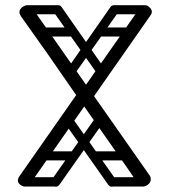

<svg xmlns="http://www.w3.org/2000/svg" viewBox="-20 -720 655 741"><path d="M75 0Q69 0 61 -5Q49 -13 49 -23Q49 -31 55 -40L274 -353Q217 -436 162 -514.5Q107 -593 61 -657Q55 -666 55 -673Q55 -685 68 -694Q79 -700 86 -700Q97 -700 104 -690L312 -393Q368 -473 421.5 -549.5Q475 -626 518 -687Q528 -700 538 -700Q547 -700 553 -695Q566 -686 566 -674Q566 -668 561 -661L343 -349L556 -45Q562 -38 562 -28Q562 -15 549 -6Q540 0 532 0Q521 0 513 -11Q470 -74 415.5 -151.5Q361 -229 305 -309L98 -13Q88 0 75 0ZM240 -426Q226 -435 236 -449L405 -691Q414 -705 429 -695Q444 -685 435 -671L265 -430Q254 -416 240 -426ZM184 -4Q170 -14 180 -27L355 -275Q364 -289 379 -279Q393 -269 384 -255L210 -8Q199 7 184 -4ZM556 -682Q556 -665 539 -665H423Q404 -665 404 -682Q404 -700 422 -700H538Q556 -700 556 -682ZM58 -19Q58 -36 75 -36H194Q211 -36 211 -18Q211 0 195 0Q171 0 135 0Q99 0 75 0Q68 0 63 -5Q58 -10 58 -19ZM500 -596Q500 -579 483 -579H367Q348 -579 348 -596Q348 -614 366 -614H482Q500 -614 500 -596ZM277 -118Q277 -101 260 -101H144Q125 -101 125 -118Q125 -136 143 -136H259Q277 -136 277 -118ZM423 -4Q408 7 397 -8L223 -255Q214 -269 228 -279Q243 -289 252 -275L427 -27Q437 -14 423 -4ZM549 -19Q549 -10 544 -5Q539 0 532 0Q508 0 472 0Q436 0 412 0Q396 0 396 -18Q396 -36 413 -36H532Q549 -36 549 -19ZM330 -118Q330 -136 348 -136H464Q482 -136 482 -118Q482 -101 463 -101H347Q330 -101 330 -118ZM384 -426Q370 -416 359 -430L189 -671Q180 -685 195 -695Q210 -705 219 -691L388 -449Q398 -435 384 -426ZM68 -682Q68 -700 86 -700H202Q220 -700 220 -682Q220 -665 201 -665H85Q68 -665 68 -682ZM124 -596Q124 -614 142 -614H258Q276 -614 276 -596Q276 -579 257 -579H141Q124 -579 124 -596Z"/></svg>

Font: Agu Display Uzo
Style: Regular
Weight: 400
Designer: Oluwaseun Badejo
Version: Version 1.103